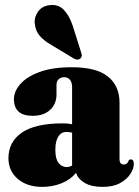

<svg xmlns="http://www.w3.org/2000/svg" viewBox="-20 -721 544 751"><path d="M13 -102Q13 -166 65.5 -202.2Q118 -238.5 226 -238.5Q246.5 -238.5 262 -235V-381Q262 -398.5 253.5 -408.8Q245 -419 231.5 -419Q218 -419 209.5 -411Q201 -403 201 -389.5V-351.5Q201 -314.5 176 -291.2Q151 -268 107.5 -268Q34.5 -268 34.5 -333.5Q34.5 -363.5 59.5 -392.2Q84.5 -421 135 -439.5Q185.5 -458 260.5 -458Q356.5 -458 402 -421.8Q447.5 -385.5 447.5 -319.5V-98.5Q447.5 -77.5 464.5 -77.5Q478.5 -77.5 483.5 -93.5Q486 -97.5 491.5 -97.5Q503.5 -97.5 503.5 -80Q503.5 -62 490.2 -41Q477 -20 450 -5Q423 10 381 10Q338 10 311.5 -5.5Q285 -21 277.5 -45Q256 -18.5 220.8 -4.2Q185.5 10 145.5 10Q85.5 10 49.2 -21.5Q13 -53 13 -102ZM196.5 -134Q196.5 -100 208.8 -84Q221 -68 241 -67.5Q251.5 -67.5 262 -73.5V-202Q252.5 -205 239.5 -205Q219.5 -205 208 -187Q196.5 -169 196.5 -134ZM263.5 -623 295.5 -522Q298.5 -513.5 299.8 -506.8Q301 -500 296 -494Q286 -483 269 -492L182 -544.5Q152 -561.5 135.2 -581Q118.5 -600.5 116 -629.5Q113 -653 128.8 -675.5Q144.5 -698 176 -701Q208.5 -704.5 229.2 -683Q250 -661.5 263.5 -623Z"/></svg>

Font: Fraunces 144pt Soft Black
Style: Regular
Weight: 900
Version: Version 1.000;[b76b70a41]